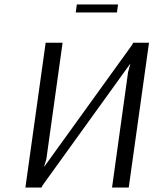

<svg xmlns="http://www.w3.org/2000/svg" viewBox="-20 -842 692 862"><path d="M558 0H483L555 -518L565 -555H564L172 -11L166 0H94L185 -650H261L188 -127L178 -94H179L572 -639L578 -650H649ZM505 -786H320L325 -822H510Z"/></svg>

Font: Arsenal SC
Style: Italic
Weight: 400
Italic angle: -9.10001°
Designer: Andrij Shevchenko
Foundry: Stairsfor
Version: Version 2.001; ttfautohint (v1.8.4.7-5d5b)